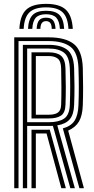

<svg xmlns="http://www.w3.org/2000/svg" viewBox="-20 -998 496 1018"><path d="M55.5 0V-800H239Q326.2 -800 371 -765.1Q415.8 -730.2 419 -638Q420.5 -585.8 420.6 -537.5Q420.8 -489.2 419 -439Q416.8 -384.2 398.6 -353.5Q380.5 -322.8 341.5 -305.5L425 0H401L313.2 -317.2Q356.8 -329.2 375.4 -358.1Q394 -387 396 -439.8Q398 -491 397.9 -537.6Q397.8 -584.2 396 -637.2Q393 -720.8 352.9 -750.5Q312.8 -780.2 239 -780.2H78.2V0ZM101.2 0V-760.2H239Q301.5 -760.2 335.9 -734.5Q370.2 -708.8 373 -636.5Q374.5 -591.5 374.9 -542.8Q375.2 -494 373 -440.8Q371 -390.8 350.1 -365.8Q329.2 -340.8 283.8 -333.2L377 0H353L260.5 -330.8Q255.5 -330.5 249.9 -330.4Q244.2 -330.2 238.8 -330.2H124V0ZM124 -350H238.8Q290.8 -350 319.4 -368.9Q348 -387.8 350.2 -441.2Q352.2 -492.2 352.2 -538.6Q352.2 -585 350.2 -635.5Q347.8 -697 319.2 -718.8Q290.8 -740.5 239 -740.5H124ZM147 -370V-720.5H239Q282.8 -720.5 304.2 -701.8Q325.8 -683 327.2 -634.8Q328.8 -583 328.9 -536.6Q329 -490.2 327.2 -442Q325.8 -400.2 303.5 -385.1Q281.2 -370 238.8 -370ZM170 -389.8H238.8Q271.8 -389.8 287.6 -401.6Q303.5 -413.5 304.2 -443Q305.8 -489 305.6 -538.6Q305.5 -588.2 304.2 -634.2Q303.5 -673.8 286.2 -687.2Q269 -700.8 239 -700.8H170ZM147 0V-310.2H215Q222.2 -310.2 229.5 -310.2Q236.8 -310.2 243.8 -310.5L329.2 0H305.2L226.8 -290.5Q223.2 -290.5 215.8 -290.5H170V0ZM224.2 -977.5Q151.8 -977.5 119 -946.6Q86.2 -915.8 82.8 -844.8H105.5Q108.5 -906 136.1 -932.5Q163.8 -959 224.2 -959Q284.8 -959 312.2 -932.5Q339.8 -906 343 -844.8H366Q362 -915.8 329.1 -946.6Q296.2 -977.5 224.2 -977.5ZM224.2 -941Q175.5 -941 153.2 -918.6Q131 -896.2 128.5 -844.8H151.2Q153.2 -886.2 170.2 -904.4Q187.2 -922.5 224.2 -922.5Q261.2 -922.5 278.2 -904.4Q295.2 -886.2 297.5 -844.8H320.2Q317.5 -896.2 295.2 -918.6Q273 -941 224.2 -941ZM224.2 -904.2Q199 -904.2 187.4 -890.4Q175.8 -876.5 174.2 -844.8H194.2Q194.5 -886 224.2 -886Q254.5 -886 254.2 -844.8H274.5Q272.8 -876.5 261.1 -890.4Q249.5 -904.2 224.2 -904.2Z"/></svg>

Font: Big Shoulders Inline Text
Style: Bold
Weight: 700
Designer: Patric King
Foundry: XO Type Co
Version: Version 1.000